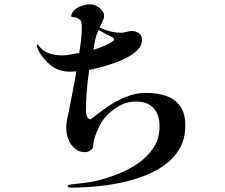

<svg xmlns="http://www.w3.org/2000/svg" viewBox="-20 -803 1040 887"><path d="M507 -620Q507 -627 494 -633.5Q481 -640 476 -642Q466 -647 456 -653Q446 -659 435 -664Q426 -645 420 -620Q414 -595 412 -573Q418 -575 433 -580Q448 -585 465 -592.5Q482 -600 494.5 -607.5Q507 -615 507 -620ZM836 -223Q836 -162 810 -117Q784 -72 740 -40.5Q696 -9 641 11.5Q586 32 526.5 43.5Q467 55 411 59.5Q355 64 309 64Q305 64 299 63Q293 62 293 57Q293 52 299.5 51Q306 50 309 49Q330 46 364 42.5Q398 39 427 32Q474 21 524.5 1Q575 -19 618.5 -49Q662 -79 689.5 -121Q717 -163 717 -220Q717 -273 689.5 -303.5Q662 -334 608 -334Q565 -334 525.5 -310.5Q486 -287 460 -254Q450 -241 438.5 -218.5Q427 -196 419 -172.5Q411 -149 411 -132Q411 -118 398.5 -109Q386 -100 373 -100Q344 -100 324.5 -117.5Q305 -135 295.5 -161Q286 -187 286 -212Q286 -233 290.5 -253.5Q295 -274 299 -294Q308 -339 316.5 -383.5Q325 -428 333 -473Q326 -473 318 -472.5Q310 -472 302 -472Q253 -472 217.5 -499Q182 -526 159 -567Q155 -575 153 -582.5Q151 -590 150 -595L154 -597Q159 -591 167 -582.5Q175 -574 179 -571Q197 -558 220 -552.5Q243 -547 264 -547Q285 -547 305.5 -551Q326 -555 346 -559Q351 -588 354.5 -618Q358 -648 358 -678Q358 -695 354.5 -704.5Q351 -714 334 -721Q331 -723 320 -723.5Q309 -724 309 -728Q309 -734 311 -738Q322 -761 347.5 -772Q373 -783 397 -783Q417 -783 439 -767Q461 -751 461 -728Q461 -719 453 -702.5Q445 -686 440 -677Q460 -666 486 -659Q512 -652 536 -652Q539 -652 541.5 -652Q544 -652 547 -652Q554 -653 568 -656.5Q582 -660 586 -660Q607 -660 621.5 -650Q636 -640 636 -617Q636 -594 617 -574Q598 -554 568 -538Q538 -522 504 -510.5Q470 -499 440 -491Q410 -483 392 -480Q385 -432 381 -383.5Q377 -335 377 -287Q377 -277 382 -264.5Q387 -252 400 -252Q435 -281 476 -309Q517 -337 562.5 -355.5Q608 -374 655 -374Q706 -374 747 -360Q788 -346 812 -313Q836 -280 836 -223Z"/></svg>

Font: Kaisei Tokumin Medium
Style: Regular
Weight: 500
Designer: Font-Kai, 金井和夫
Foundry: KAZUO KANAI
Version: Version 5.003